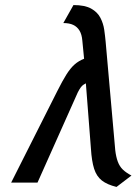

<svg xmlns="http://www.w3.org/2000/svg" viewBox="-20 -720 553 758"><path d="M435 -127 397 -556Q395 -578 391.5 -602.5Q388 -627 376.5 -649.5Q365 -672 340 -686Q315 -700 270 -700L230 -629Q254 -629 269.5 -621.5Q285 -614 294 -599Q303 -584 305 -560L312 -488Q291 -480 274.5 -465.5Q258 -451 242 -425.5Q226 -400 206 -360L24 1H128L287 -355Q293 -367 298.5 -374.5Q304 -382 309.5 -385.5Q315 -389 319 -391L339 -133Q342 -84 351.5 -54Q361 -24 382 -7.5Q403 9 440 18L499 -27Q478 -38 465 -50.5Q452 -63 445 -82Q438 -101 435 -127Z"/></svg>

Font: Advent Pro SemiBold
Style: Italic
Weight: 600
Italic angle: -12°
Version: Version 3.000